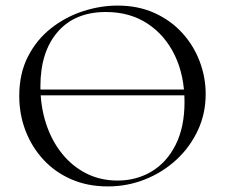

<svg xmlns="http://www.w3.org/2000/svg" viewBox="-20 -656 806 688"><path d="M82.8 -314.4V-335.2H674.6V-314.4ZM366 12Q294 12 235.5 -13.5Q177 -39 135.5 -84Q94 -129 71.5 -187.5Q49 -246 49 -312Q49 -393 80.5 -454Q112 -515 164 -555.5Q216 -596 278 -616Q340 -636 401 -636Q475 -636 533.5 -609.5Q592 -583 633 -538Q674 -493 695.5 -436Q717 -379 717 -319Q717 -249 689 -189Q661 -129 612.5 -84Q564 -39 500.5 -13.5Q437 12 366 12ZM401.4 -9Q468.6 -9 523 -41.4Q577.4 -73.8 609.3 -137Q641.2 -200.2 641.2 -290.8Q641.2 -385.2 606.4 -457.6Q571.6 -530 508.4 -571.5Q445.2 -613 359.4 -613Q248.4 -613 186.6 -541.6Q124.8 -470.2 124.8 -346.6Q124.8 -276 144.6 -214.5Q164.4 -153 201.3 -106.7Q238.2 -60.4 288.9 -34.7Q339.6 -9 401.4 -9Z"/></svg>

Font: Cormorant Garamond Light
Style: Regular
Weight: 300
Designer: Christian Thalmann (Catharsis Fonts)
Foundry: Catharsis Fonts
Version: Version 4.001